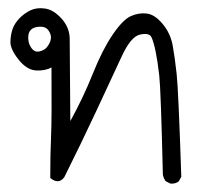

<svg xmlns="http://www.w3.org/2000/svg" viewBox="-20 -262 540 468"><path d="M395.5 185.5 383.8 179.7Q378.9 172.9 377 164.1Q372.1 -43 368.2 -77.6Q364.3 -112.3 359.4 -136.2Q354.5 -160.2 349.1 -171.4Q343.8 -182.6 321.3 -177.7Q298.8 -172.9 276.4 -124Q253.9 -75.2 215.8 6.3Q177.7 87.9 136.7 169.9Q123 188.5 102.5 171.9Q102.5 111.3 104.5 69.8Q106.4 28.3 105.5 -97.7Q89.8 -88.9 67.4 -90.3Q44.9 -91.8 24.9 -117.2Q4.9 -142.6 5.4 -160.2Q5.9 -177.7 10.7 -191.4Q15.6 -205.1 27.3 -217.3Q39.1 -229.5 54.2 -236.8Q69.3 -244.1 89.8 -241.2Q110.4 -238.3 129.9 -216.8Q149.4 -195.3 149.9 -168Q150.4 -140.6 151.4 33.2Q182.6 -23.4 206.1 -82Q229.5 -140.6 254.4 -177.2Q279.3 -213.9 298.8 -222.7Q318.4 -231.4 337.9 -229Q357.4 -226.6 376.5 -203.6Q395.5 -180.7 400.9 -151.4Q406.2 -122.1 410.6 -81.5Q415 -41 421.9 168.9L416 179.7Q408.2 186.5 395.5 185.5ZM94.7 -147.5Q102.5 -157.2 104 -167.5Q105.5 -177.7 97.7 -188.5Q89.8 -199.2 70.8 -196.3Q51.8 -193.4 49.3 -176.8Q46.9 -160.2 55.2 -147Q63.5 -133.8 76.2 -136.7Q88.9 -139.6 94.7 -147.5Z"/></svg>

Font: NaikaiFont
Style: Regular
Weight: 400
Version: Version 1.67